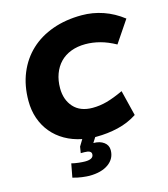

<svg xmlns="http://www.w3.org/2000/svg" viewBox="-128 -777 951 1090"><g transform="rotate(-15 347.5 -232.0)"><path d="M261 214Q247 214 219 210.5Q191 207 165 199L180 119Q199 124 222 126.5Q245 129 259 129Q309 129 309 99Q309 77 268 77H247L253 40L276 2Q221 -9 176.5 -34.5Q132 -60 101 -97.5Q70 -135 53.5 -182.5Q37 -230 37 -286Q37 -376 67 -448.5Q97 -521 151.5 -572Q206 -623 283 -650.5Q360 -678 454 -678Q519 -678 580 -657Q641 -636 695 -594L608 -465Q561 -491 517.5 -502.5Q474 -514 432 -514Q385 -514 347 -499.5Q309 -485 283 -458Q257 -431 243 -393Q229 -355 229 -309Q229 -241 268 -197.5Q307 -154 380 -154Q422 -154 464 -165.5Q506 -177 562 -203L599 -53Q547 -19 485 -4.5Q423 10 358 10H350L331 40Q369 40 392.5 57.5Q416 75 416 104Q416 154 374.5 184Q333 214 261 214Z"/></g></svg>

Font: Celebes Black
Style: Italic
Weight: 900
Italic angle: -10°
Designer: Anugrah Pasau
Foundry: Lafontype
Version: Version 1.000; ttfautohint (v1.8.4)